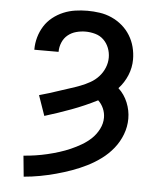

<svg xmlns="http://www.w3.org/2000/svg" viewBox="-53 -584 707 844"><g transform="rotate(5 300.0 -162.5)"><path d="M83 213 74 121Q101 119 127 115Q153 111 178.5 105Q204 99 229.5 91Q255 83 279 72.5Q303 62 326 48.5Q349 35 368 17Q387 -1 399.5 -25.5Q412 -50 412 -76Q412 -97 403.5 -116.5Q395 -136 380 -150Q325 -122 267 -100.5Q209 -79 150 -61L119 -150Q141 -156 163.5 -163Q186 -170 208 -177.5Q230 -185 252.5 -192Q275 -199 297 -207.5Q319 -216 339.5 -227.5Q360 -239 376 -256.5Q392 -274 401 -296Q410 -318 410 -341Q410 -363 402 -383.5Q394 -404 378.5 -419Q363 -434 341.5 -440Q320 -446 299 -446Q278 -446 257.5 -440.5Q237 -435 221 -422Q205 -409 196.5 -389Q188 -369 188 -348Q188 -348 188 -347.5Q188 -347 188 -347H81Q81 -348 81 -348.5Q81 -349 81 -349Q81 -376 88.5 -402.5Q96 -429 110.5 -452Q125 -475 146.5 -492Q168 -509 193 -519.5Q218 -530 245 -534Q272 -538 299 -538Q326 -538 353.5 -534Q381 -530 406.5 -518.5Q432 -507 453 -489Q474 -471 488.5 -447.5Q503 -424 510 -397Q517 -370 517 -342Q517 -306 503 -272Q489 -238 464 -211Q491 -186 505 -151.5Q519 -117 519 -81Q519 -45 506 -11Q493 23 470.5 51Q448 79 419 100.5Q390 122 358 138Q326 154 292.5 166Q259 178 224 187.5Q189 197 154 203.5Q119 210 83 213Z"/></g></svg>

Font: Iosevka Curly SmBdEx
Style: Regular
Weight: 600
Width: 7
Monospace: yes
Designer: Belleve Invis
Foundry: Belleve Invis
Version: Version 11.1.0; ttfautohint (v1.8.3)